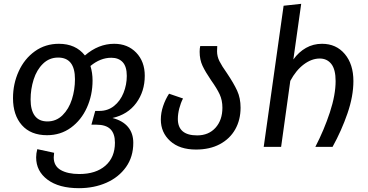

<svg xmlns="http://www.w3.org/2000/svg" viewBox="-20 -768 1922 1004"><path d="M677 -21Q677 52 639 105.5Q601 159 536.5 187.5Q472 216 393 216Q288 216 228.5 171.5Q169 127 169 55Q169 34 175 12L263 31Q261 47 261 55Q261 100 297.5 121Q334 142 395 142Q481 142 531 98.5Q581 55 581 -22Q581 -69 557.5 -92.5Q534 -116 484 -116H458L478 -188H500Q544 -188 576.5 -214Q609 -240 626 -282.5Q643 -325 643 -371Q643 -420 621.5 -443Q600 -466 562 -466Q505 -466 453 -423Q464 -387 464 -347Q464 -271 434.5 -205.5Q405 -140 351 -100.5Q297 -61 226 -61Q141 -61 94.5 -113.5Q48 -166 48 -255Q48 -330 78 -395.5Q108 -461 162.5 -500Q217 -539 288 -539Q376 -539 424 -478Q495 -539 577 -539Q648 -539 692.5 -492.5Q737 -446 737 -372Q737 -290 692.5 -229.5Q648 -169 568 -151Q622 -137 649.5 -104Q677 -71 677 -21ZM372 -354Q372 -467 284 -467Q238 -467 205 -435Q172 -403 156 -352.5Q140 -302 140 -248Q140 -192 162 -162.5Q184 -133 228 -133Q274 -133 307 -165.5Q340 -198 356 -248.5Q372 -299 372 -354Z M1167 -385Q1202 -333 1220 -294Q1238 -255 1238 -205Q1238 -141 1210 -91.5Q1182 -42 1129.5 -14Q1077 14 1005 14Q919 14 870 -30.5Q821 -75 821 -143Q821 -178 833 -213.5Q845 -249 864 -278L937 -253Q925 -230 917.5 -201Q910 -172 910 -146Q910 -60 1011 -60Q1071 -60 1107 -100Q1143 -140 1143 -205Q1143 -244 1128.5 -275Q1114 -306 1084 -348Q1054 -392 1039 -424Q1024 -456 1024 -497Q1024 -515 1027 -527H1116Q1115 -518 1115 -500Q1115 -473 1127.5 -448Q1140 -423 1167 -385Z M1828 -344Q1828 -265 1797 -175Q1766 -85 1719 0H1629Q1675 -89 1705 -180.5Q1735 -272 1735 -344Q1735 -405 1712.5 -433.5Q1690 -462 1652 -462Q1610 -462 1569 -431.5Q1528 -401 1498 -345L1450 0H1359L1463 -738L1555 -748L1514 -457Q1542 -496 1580 -517.5Q1618 -539 1664 -539Q1738 -539 1783 -485.5Q1828 -432 1828 -344Z"/></svg>

Font: FiraGO
Style: Italic
Weight: 400
Italic angle: -8°
Designer: bBox Type GmbH
Foundry: bBox Type GmbH
Version: Version 1.001